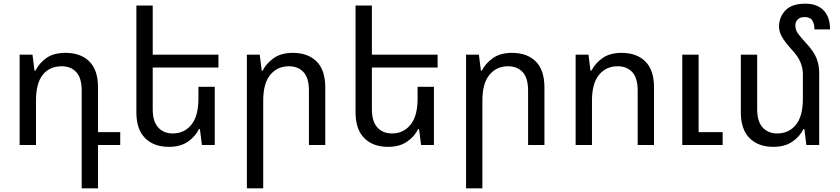

<svg xmlns="http://www.w3.org/2000/svg" viewBox="-20 -790 4576 1046"><path d="M425 236V-297Q425 -365 395.5 -397Q366 -429 316 -429Q250 -429 213 -382.5Q176 -336 176 -241V0H87V-492H157L168 -405H173Q193 -445 232 -473.5Q271 -502 337 -502Q420 -502 467 -455Q514 -408 514 -314V-70H635V0H514V236Z M1150 -317V0H1080L1069 -87H1064Q1045 -47 1004 -18.5Q963 10 900 10Q818 10 770.5 -37.5Q723 -85 723 -178V-760H812V-492H1170V-422H812V-195Q812 -128 842 -95.5Q872 -63 921 -63Q984 -63 1022.5 -110.5Q1061 -158 1061 -252V-317Z M1325 236V-492H1395L1406 -405H1411Q1431 -445 1471.5 -473.5Q1512 -502 1575 -502Q1658 -502 1705 -455Q1752 -408 1752 -314V0H1663V-297Q1663 -365 1633.5 -397Q1604 -429 1554 -429Q1491 -429 1452.5 -382.5Q1414 -336 1414 -241V236Z M2344 -317V0H2274L2263 -87H2258Q2239 -47 2198 -18.5Q2157 10 2094 10Q2012 10 1964.5 -37.5Q1917 -85 1917 -178V-760H2006V-492H2364V-422H2006V-195Q2006 -128 2036 -95.5Q2066 -63 2115 -63Q2178 -63 2216.5 -110.5Q2255 -158 2255 -252V-317Z M2519 236V-492H2589L2600 -405H2605Q2625 -445 2665.5 -473.5Q2706 -502 2769 -502Q2852 -502 2899 -455Q2946 -408 2946 -314V0H2857V-297Q2857 -365 2827.5 -397Q2798 -429 2748 -429Q2685 -429 2646.5 -382.5Q2608 -336 2608 -241V236Z M3116 0V-492H3186L3197 -405H3202Q3222 -445 3262.5 -473.5Q3303 -502 3366 -502Q3449 -502 3496 -455Q3543 -408 3543 -314V0H3454V-297Q3454 -365 3424.5 -397Q3395 -429 3345 -429Q3282 -429 3243.5 -382.5Q3205 -336 3205 -241V0ZM3697 0V-492H3786V-70H3917V0Z M4443 -389V0H4373L4362 -87H4357Q4338 -47 4297 -18.5Q4256 10 4193 10Q4111 10 4063.5 -37.5Q4016 -85 4016 -178V-492H4105V-195Q4105 -128 4135 -95.5Q4165 -63 4214 -63Q4277 -63 4315.5 -109.5Q4354 -156 4354 -252V-387Q4354 -419 4340.5 -451.5Q4327 -484 4293 -520Q4256 -561 4240 -589.5Q4224 -618 4224 -644Q4224 -697 4259 -733.5Q4294 -770 4369 -770Q4431 -770 4466.5 -734Q4502 -698 4502 -630H4417Q4417 -660 4405.5 -678.5Q4394 -697 4364 -697Q4339 -697 4326 -684Q4313 -671 4313 -651Q4313 -628 4326.5 -608.5Q4340 -589 4376 -550Q4413 -510 4428 -473.5Q4443 -437 4443 -389Z"/></svg>

Font: Go Noto Current
Style: Regular
Weight: 400
Designer: Monotype Design Team
Foundry: Monotype Imaging Inc.
Version: Version 2.007; ttfautohint (v1.8) -l 8 -r 50 -G 200 -x 14 -D